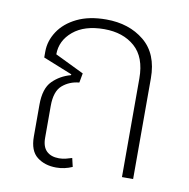

<svg xmlns="http://www.w3.org/2000/svg" viewBox="-65 -589 652 661"><g transform="rotate(10 260.5 -259.0)"><path d="M173 7Q133 7 106 -14Q79 -35 79 -85V-196Q79 -253 105 -279Q131 -305 168 -315L169 -318L67 -359V-380Q67 -417 89 -450.5Q111 -484 153 -504.5Q195 -525 255 -525Q335 -525 388 -481.5Q441 -438 441 -352V0H402V-345Q402 -419 361 -455Q320 -491 254 -491Q185 -491 145.5 -458Q106 -425 106 -377L207 -328L201 -295Q167 -292 142.5 -271Q118 -250 118 -199V-87Q118 -56 133.5 -41Q149 -26 177 -26Q189 -26 201 -29Q213 -32 222 -35L229 -5Q202 7 173 7Z"/></g></svg>

Font: Noto Sans Thai UI SemCond ExtLt
Style: Regular
Weight: 200
Width: 4
Designer: Monotype Design Team
Foundry: Monotype Imaging Inc.
Version: Version 2.000